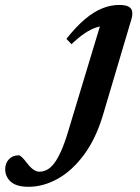

<svg xmlns="http://www.w3.org/2000/svg" viewBox="-240 -476 553 756"><path d="M166 -25Q138 69.5 91 133Q44 196.5 -12.8 228Q-69.5 259.5 -127.5 259.5Q-175 259.5 -197.2 239.8Q-219.5 220 -219.5 190Q-219.5 166.5 -204.8 151Q-190 135.5 -166.5 135.5Q-161.5 135.5 -153.8 142.8Q-146 150 -133 167Q-120 184 -108 192Q-96 200 -86 200Q-70 200 -55.5 192.8Q-41 185.5 -27.2 167.8Q-13.5 150 0.5 119Q14.5 88 28.5 41L161.5 -399L185.5 -375Q162.5 -375.5 139.5 -368Q116.5 -360.5 92.2 -344Q68 -327.5 41.5 -302L21.5 -323Q59.5 -371 94.5 -400.5Q129.5 -430 162.8 -443.2Q196 -456.5 228 -456.5Q252 -456.5 264.5 -450.8Q277 -445 280 -432.5Q283 -420 277.5 -400.5Z"/></svg>

Font: Newsreader 16pt 16pt SemiBold
Style: Italic
Weight: 600
Italic angle: -17°
Version: Version 1.003